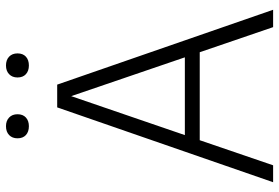

<svg xmlns="http://www.w3.org/2000/svg" viewBox="-169 -787 956 658"><g transform="rotate(-90 309.0 -458.0)"><path d="M13.5 0 270 -740H348L604.5 0H545L459 -251.5H157.5L71.5 0ZM175 -302.5H441.5L308.5 -692ZM413.5 -837Q395 -837 383.8 -847.2Q372.5 -857.5 372.5 -876Q372.5 -894 383.8 -904.8Q395 -915.5 413.5 -915.5Q432.5 -915.5 443.8 -904.8Q455 -894 455 -876Q455 -857.5 443.8 -847.2Q432.5 -837 413.5 -837ZM205.5 -837Q186.5 -837 175.2 -847.2Q164 -857.5 164 -876Q164 -894 175.2 -904.8Q186.5 -915.5 205.5 -915.5Q224 -915.5 235.2 -904.8Q246.5 -894 246.5 -876Q246.5 -857.5 235.2 -847.2Q224 -837 205.5 -837Z"/></g></svg>

Font: Encode Sans Semi Condensed Light
Style: Regular
Weight: 300
Width: 4
Designer: Multiple Designers
Foundry: Impallari Type
Version: Version 3.000; ttfautohint (v1.8.3) -l 8 -r 50 -G 200 -x 14 